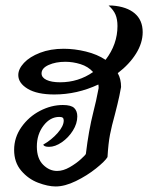

<svg xmlns="http://www.w3.org/2000/svg" viewBox="-20 -667 535 693"><path d="M405 -403Q417 -382 417 -353Q411 -319 404 -291Q397 -263 395 -255Q383 -212 377 -181Q371 -150 368 -100Q359 -85 326.5 -59Q294 -33 254 -13.5Q214 6 181 6Q153 6 117.5 -7.5Q82 -21 56.5 -51Q31 -81 31 -126Q31 -171 57.5 -208.5Q84 -246 124.5 -267Q165 -288 207 -288Q237 -288 248 -277Q259 -266 259 -247Q259 -221 243 -195.5Q227 -170 203 -153.5Q179 -137 157 -137Q139 -137 136 -145Q166 -162 188 -187Q210 -212 210 -232Q210 -239 206.5 -242Q203 -245 194 -245Q161 -245 137 -213.5Q113 -182 113 -138Q113 -95 135.5 -72.5Q158 -50 186 -50Q208 -50 231.5 -63.5Q255 -77 272.5 -93Q290 -109 290 -112Q300 -196 317 -263Q327 -301 336 -349Q336 -358 335 -362Q258 -326 176 -326Q114 -326 80 -346.5Q46 -367 46 -396Q46 -418 66.5 -440Q87 -462 124.5 -476.5Q162 -491 210 -491Q249 -491 290 -481Q331 -471 361 -451Q404 -507 404 -573Q404 -597 397 -614Q390 -631 372 -647H385Q438 -643 466.5 -618.5Q495 -594 495 -551Q495 -512 471 -473.5Q447 -435 405 -403ZM316 -407Q298 -427 270.5 -435.5Q243 -444 216 -444Q181 -444 155.5 -432.5Q130 -421 130 -402Q130 -387 148 -378.5Q166 -370 197 -370Q263 -370 316 -407Z"/></svg>

Font: Charmonman
Style: Bold
Weight: 700
Designer: Ekaluck Peanpanawate
Foundry: Cadson Demak Co.,Ltd.
Version: Version 1.000; ttfautohint (v1.6)